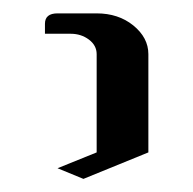

<svg xmlns="http://www.w3.org/2000/svg" viewBox="-20 -426 292 290"><path d="M47.9 -375V-390.1Q47.9 -405.8 66.9 -405.8H126Q158.7 -405.8 181.2 -387.7Q204.1 -369.1 204.1 -344.2V-195.8L106 -155.8L66.9 -171.9L126 -195.8V-344.2Q126 -357.4 114.3 -366.2Q102.5 -375 86.9 -375Z"/></svg>

Font: Hhenum
Style: Regular
Weight: 400
Designer: T. Christopher White
Version: Version 1.0